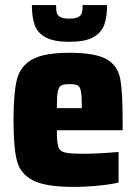

<svg xmlns="http://www.w3.org/2000/svg" viewBox="-20 -725 536 753"><path d="M461 -214H203Q203 -167 208.5 -149.5Q214 -132 234 -127Q254 -122 308 -122Q363 -122 445 -129V-9Q417 -2 366.5 3Q316 8 267 8Q158 8 108.5 -18Q59 -44 46 -96Q33 -148 33 -254Q33 -359 46 -412Q59 -465 105.5 -491.5Q152 -518 252 -518Q354 -518 397.5 -493Q441 -468 451 -418.5Q461 -369 461 -254ZM203 -301H301Q301 -347 297.5 -366Q294 -385 285 -390Q276 -395 252 -395Q229 -395 219.5 -389.5Q210 -384 206.5 -365.5Q203 -347 203 -301ZM105 -705H200Q200 -686 202.5 -675.5Q205 -665 216 -658.5Q227 -652 252 -652Q276 -652 287.5 -658.5Q299 -665 301.5 -675.5Q304 -686 304 -705H400Q400 -658 388.5 -627Q377 -596 345 -578.5Q313 -561 252 -561Q191 -561 159 -578.5Q127 -596 116 -627Q105 -658 105 -705Z"/></svg>

Font: Saira Semi Condensed ExtraBold
Style: Regular
Weight: 800
Width: 4
Designer: Hector Gatti with collaboration of the Omnibus-Type team
Foundry: Omnibus-Type
Version: Version 1.001; ttfautohint (v1.8)